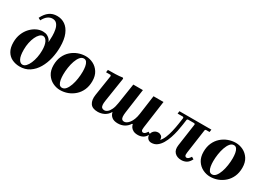

<svg xmlns="http://www.w3.org/2000/svg" viewBox="-2 -1497 3149 2270"><g transform="rotate(30 1572.0 -361.5)"><path d="M230 8Q175 7 129 -15Q83 -37 55.5 -84Q28 -131 28 -205Q28 -270 49.5 -322.5Q71 -375 106.5 -412.5Q142 -450 184 -470Q226 -490 268 -490Q304 -490 328.5 -477.5Q353 -465 367.5 -447Q382 -429 387 -412Q390 -452 390 -498Q390 -544 381.5 -585Q373 -626 351.5 -652Q330 -678 291 -678Q257 -678 227 -656Q197 -634 173 -587L142 -604Q174 -669 218 -701Q262 -733 323 -733Q385 -733 432.5 -700Q480 -667 507.5 -600.5Q535 -534 535 -431Q535 -352 517 -274Q499 -196 461.5 -132Q424 -68 366.5 -29.5Q309 9 230 8ZM252 -28Q277 -28 298.5 -50.5Q320 -73 336.5 -111Q353 -149 362 -195.5Q371 -242 371 -290Q371 -365 349.5 -405Q328 -445 297 -445Q273 -445 251.5 -424Q230 -403 213.5 -367.5Q197 -332 187.5 -286.5Q178 -241 178 -192Q178 -104 199.5 -66Q221 -28 252 -28Z M854 -490Q907 -490 955.5 -466Q1004 -442 1035.5 -393.5Q1067 -345 1067 -272Q1067 -204 1043.5 -151.5Q1020 -99 979.5 -63Q939 -27 889.5 -8.5Q840 10 787 10Q735 10 686 -14Q637 -38 605.5 -86.5Q574 -135 574 -208Q574 -276 597.5 -328.5Q621 -381 661.5 -417Q702 -453 752 -471.5Q802 -490 854 -490ZM793 -25Q823 -25 845 -52Q867 -79 882 -122Q897 -165 904.5 -215.5Q912 -266 912 -312Q912 -349 906.5 -381.5Q901 -414 887 -434.5Q873 -455 848 -455Q818 -455 796 -428Q774 -401 759 -358Q744 -315 736.5 -265Q729 -215 729 -168Q729 -132 734.5 -99Q740 -66 754 -45.5Q768 -25 793 -25Z M1941 -88 1971 -70Q1948 -24 1917 -7Q1886 10 1848 10Q1809 10 1784.5 -3.5Q1760 -17 1748.5 -36Q1737 -55 1735 -71H1725Q1701 -32 1662.5 -11Q1624 10 1575 10Q1522 10 1492.5 -13.5Q1463 -37 1455 -77Q1428 -31 1387 -10.5Q1346 10 1300 10Q1226 10 1197.5 -33.5Q1169 -77 1180 -150L1224 -435L1214 -445H1154L1159 -480Q1206 -480 1261.5 -481.5Q1317 -483 1357 -490L1367 -480L1316 -150Q1310 -113 1312.5 -89.5Q1315 -66 1327 -55.5Q1339 -45 1360 -45Q1381 -45 1401.5 -61.5Q1422 -78 1438.5 -113Q1455 -148 1463 -201L1506 -480H1637L1591 -150Q1586 -113 1588 -89.5Q1590 -66 1600.5 -55.5Q1611 -45 1630 -45Q1646 -45 1663.5 -55.5Q1681 -66 1697.5 -87.5Q1714 -109 1727 -142Q1740 -175 1746 -220L1782 -480H1918L1866 -104Q1861 -69 1868.5 -57Q1876 -45 1889 -45Q1904 -45 1916.5 -57Q1929 -69 1941 -88Z M2033 10Q2002 10 1983.5 -10Q1965 -30 1965 -57Q1965 -91 1988.5 -114Q2012 -137 2046 -137Q2068 -137 2088 -123Q2108 -109 2108 -72Q2134 -100 2151.5 -143Q2169 -186 2181 -237Q2193 -288 2201 -339.5Q2209 -391 2215 -435L2205 -445H2131L2136 -480H2572L2567 -445H2516L2506 -435L2459 -104Q2454 -69 2461.5 -57Q2469 -45 2482 -45Q2497 -45 2509.5 -57Q2522 -69 2534 -88L2564 -70Q2541 -24 2510 -7Q2479 10 2441 10Q2383 10 2349.5 -25Q2316 -60 2326 -127L2370 -435L2360 -445H2270L2260 -435Q2256 -407 2250 -363Q2244 -319 2233.5 -269Q2223 -219 2206.5 -169.5Q2190 -120 2166 -79.5Q2142 -39 2109.5 -14.5Q2077 10 2033 10Z M2902 -490Q2955 -490 3003.5 -466Q3052 -442 3083.5 -393.5Q3115 -345 3115 -272Q3115 -204 3091.5 -151.5Q3068 -99 3027.5 -63Q2987 -27 2937.5 -8.5Q2888 10 2835 10Q2783 10 2734 -14Q2685 -38 2653.5 -86.5Q2622 -135 2622 -208Q2622 -276 2645.5 -328.5Q2669 -381 2709.5 -417Q2750 -453 2800 -471.5Q2850 -490 2902 -490ZM2841 -25Q2871 -25 2893 -52Q2915 -79 2930 -122Q2945 -165 2952.5 -215.5Q2960 -266 2960 -312Q2960 -349 2954.5 -381.5Q2949 -414 2935 -434.5Q2921 -455 2896 -455Q2866 -455 2844 -428Q2822 -401 2807 -358Q2792 -315 2784.5 -265Q2777 -215 2777 -168Q2777 -132 2782.5 -99Q2788 -66 2802 -45.5Q2816 -25 2841 -25Z"/></g></svg>

Font: Brygada 1918
Style: Bold Italic
Weight: 700
Italic angle: -8°
Designer: Mateusz Machalski | Borys Kosmynka | Przemek Hoffer
Foundry: NIEPODLEGLA 2018
Version: Version 3.006